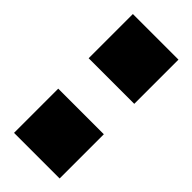

<svg xmlns="http://www.w3.org/2000/svg" viewBox="-55 -859 393 393"><g transform="rotate(-45 142.0 -662.0)"><path d="M-30 -596V-728H98V-596ZM186 -596V-728H314V-596Z"/></g></svg>

Font: TitilliumText
Style: ExtraBold
Weight: 800
Designer: Accademia di Belle Arti di Urbino and others
Foundry: Accademia di Belle Arti di Urbino and others.
Version: Version 60.001